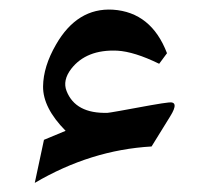

<svg xmlns="http://www.w3.org/2000/svg" viewBox="-20 -395 435 407"><path d="M340.8 -148.4 301.3 -84.5Q172.4 -77.1 53.7 -7.3L73.2 -98.6Q79.1 -101.1 119.1 -117.7Q70.8 -166.5 71.3 -211.9Q71.8 -253.9 98.6 -300.3Q143.6 -378.9 219.2 -374.5Q300.8 -369.1 334 -282.2L317.4 -259.8Q264.6 -285.6 228.5 -287.6Q163.1 -290.5 130.9 -249Q112.3 -224.6 121.1 -202.1Q140.1 -153.8 208 -155.8Q212.4 -155.8 299.3 -171.9Q327.1 -176.8 336.9 -177.7Q361.3 -181.2 340.8 -148.4Z"/></svg>

Font: Parastoo WOL
Style: WOL
Weight: 400
Foundry: Saber Rastikerdar (saber.rastikerdar@gmail.com)
Version: Version 1.0.0-alpha5